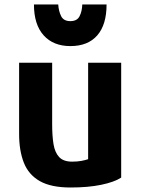

<svg xmlns="http://www.w3.org/2000/svg" viewBox="-20 -815 630 854"><path d="M293 -610Q371 -610 412.5 -657.5Q454 -705 454 -795H346Q345 -765 334 -743Q323 -721 293 -721Q263 -721 252 -743Q241 -765 239 -795H131Q131 -706 174 -658Q217 -610 293 -610ZM519 -25V-536H372V-107Q361 -103 342.5 -99.5Q324 -96 301 -96Q262 -96 243 -116.5Q224 -137 218 -174Q212 -211 212 -262V-536H65V-219Q65 -145 86 -91.5Q107 -38 157 -9.5Q207 19 294 19Q372 19 430 7Q488 -5 519 -25Z"/></svg>

Font: Repo Bold
Style: Bold
Weight: 700
Designer: Stefan Peev
Foundry: Context Ltd
Version: Version 1.502